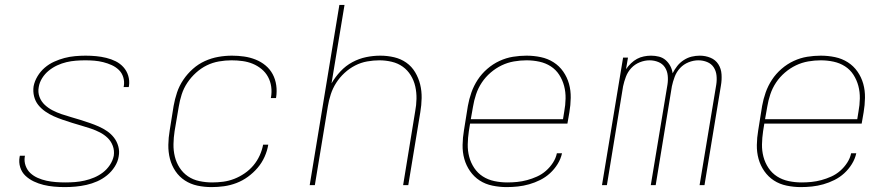

<svg xmlns="http://www.w3.org/2000/svg" viewBox="-20 -755 3640 783"><path d="M244 8Q222 8 200 6Q178 4 157.5 -1Q137 -6 118 -15Q99 -24 84 -38Q69 -52 62.5 -72.5Q56 -93 60 -115L61 -120H82L81 -116Q78 -97 84.5 -79Q91 -61 104 -49Q117 -37 134 -29.5Q151 -22 169.5 -18Q188 -14 207.5 -12.5Q227 -11 246 -11Q266 -11 285.5 -12.5Q305 -14 325 -18.5Q345 -23 364 -31Q383 -39 399.5 -51.5Q416 -64 428 -82Q440 -100 444 -120Q447 -141 440 -160Q433 -179 419 -192.5Q405 -206 387.5 -215Q370 -224 351 -230.5Q332 -237 312.5 -242.5Q293 -248 274 -254Q255 -260 236 -266.5Q217 -273 199 -281Q181 -289 164.5 -300.5Q148 -312 136 -327Q124 -342 119 -362Q114 -382 117 -403Q121 -424 133 -444Q145 -464 162.5 -479Q180 -494 201 -503.5Q222 -513 243 -518.5Q264 -524 286 -526Q308 -528 329 -528Q351 -528 372 -526Q393 -524 413.5 -519Q434 -514 452 -505Q470 -496 483.5 -481Q497 -466 503 -446Q509 -426 506 -405L505 -400H484L485 -404Q488 -423 482.5 -440.5Q477 -458 464.5 -470Q452 -482 435.5 -489.5Q419 -497 401 -501.5Q383 -506 365 -507.5Q347 -509 328 -509Q309 -509 289.5 -507.5Q270 -506 251 -501.5Q232 -497 213.5 -488.5Q195 -480 179 -467Q163 -454 152 -436.5Q141 -419 138 -400Q134 -379 141 -360Q148 -341 162.5 -327.5Q177 -314 194.5 -305Q212 -296 231 -289.5Q250 -283 269.5 -277.5Q289 -272 308 -266Q327 -260 346 -253.5Q365 -247 383 -239Q401 -231 417 -220Q433 -209 445 -193.5Q457 -178 462.5 -158Q468 -138 464 -117Q461 -96 448 -75.5Q435 -55 416.5 -40Q398 -25 376.5 -15.5Q355 -6 332.5 -1Q310 4 288 6Q266 8 244 8Z M843 8Q813 8 785 2Q757 -4 734 -19Q711 -34 695.5 -57Q680 -80 673 -107.5Q666 -135 666.5 -164.5Q667 -194 672 -223L688 -323Q693 -351 702 -378Q711 -405 727.5 -429.5Q744 -454 766.5 -474Q789 -494 815.5 -506Q842 -518 870 -523Q898 -528 926 -528Q951 -528 975.5 -524.5Q1000 -521 1022.5 -512Q1045 -503 1063 -488Q1081 -473 1092 -452.5Q1103 -432 1106.5 -407.5Q1110 -383 1106 -357L1105 -355H1084L1085 -357Q1089 -380 1086 -401.5Q1083 -423 1073 -441.5Q1063 -460 1046.5 -473.5Q1030 -487 1010.5 -495Q991 -503 969 -506Q947 -509 924 -509Q899 -509 873 -504.5Q847 -500 823.5 -488.5Q800 -477 779.5 -458.5Q759 -440 744 -417.5Q729 -395 721 -370Q713 -345 709 -320L692 -220Q688 -194 687.5 -167.5Q687 -141 693 -116.5Q699 -92 712.5 -71Q726 -50 746.5 -36Q767 -22 793 -16.5Q819 -11 845 -11Q868 -11 890.5 -14Q913 -17 935 -25.5Q957 -34 977.5 -48Q998 -62 1013.5 -80.5Q1029 -99 1039 -121Q1049 -143 1053 -165H1074Q1070 -140 1059 -115.5Q1048 -91 1030.5 -70.5Q1013 -50 991 -34Q969 -18 944 -8.5Q919 1 893.5 4.5Q868 8 843 8Z M1243 0 1364 -735H1385L1332 -415Q1347 -441 1368.5 -464Q1390 -487 1417 -501.5Q1444 -516 1473 -522Q1502 -528 1531 -528Q1560 -528 1587.5 -521.5Q1615 -515 1637 -499.5Q1659 -484 1673 -460.5Q1687 -437 1693.5 -410.5Q1700 -384 1699.5 -355Q1699 -326 1694 -297L1645 0H1624L1673 -300Q1678 -326 1678.5 -352Q1679 -378 1673.5 -402.5Q1668 -427 1655 -448Q1642 -469 1622.5 -483Q1603 -497 1578 -503Q1553 -509 1527 -509Q1503 -509 1477.5 -504.5Q1452 -500 1428.5 -488Q1405 -476 1385 -457.5Q1365 -439 1351 -417Q1337 -395 1329 -370.5Q1321 -346 1317 -321L1264 0Z M2046 8Q2017 8 1988 2Q1959 -4 1936 -19Q1913 -34 1897 -57Q1881 -80 1873.5 -107Q1866 -134 1866.5 -164Q1867 -194 1872 -223L1888 -323Q1893 -351 1902.5 -378Q1912 -405 1928 -429.5Q1944 -454 1967 -474Q1990 -494 2017 -506.5Q2044 -519 2072 -523.5Q2100 -528 2127 -528Q2157 -528 2185.5 -522Q2214 -516 2237.5 -501Q2261 -486 2277 -463Q2293 -440 2300.5 -413Q2308 -386 2307.5 -356Q2307 -326 2302 -297L2294 -251H1897L1892 -220Q1888 -193 1887.5 -166.5Q1887 -140 1893.5 -115.5Q1900 -91 1914 -70Q1928 -49 1949 -35.5Q1970 -22 1996 -16.5Q2022 -11 2049 -11Q2069 -11 2089 -13Q2109 -15 2129.5 -20.5Q2150 -26 2170 -35Q2190 -44 2206.5 -58.5Q2223 -73 2235 -91.5Q2247 -110 2251 -130H2272Q2267 -107 2254 -86Q2241 -65 2223 -48.5Q2205 -32 2183 -21Q2161 -10 2138 -3.5Q2115 3 2092 5.5Q2069 8 2046 8ZM1900 -269H2276L2281 -300Q2286 -326 2286.5 -353Q2287 -380 2280.5 -404.5Q2274 -429 2260.5 -450Q2247 -471 2226 -484.5Q2205 -498 2179.5 -503.5Q2154 -509 2127 -509Q2102 -509 2076 -504.5Q2050 -500 2026 -488.5Q2002 -477 1981 -459Q1960 -441 1945 -418.5Q1930 -396 1921.5 -370.5Q1913 -345 1909 -320Z M2435 0 2521 -520H2541L2533 -473Q2542 -486 2553.5 -497Q2565 -508 2578 -515Q2591 -522 2606 -525Q2621 -528 2635 -528Q2652 -528 2667.5 -524Q2683 -520 2694.5 -510Q2706 -500 2713.5 -486Q2721 -472 2723 -456Q2731 -472 2742 -486Q2753 -500 2768.5 -510Q2784 -520 2800.5 -524Q2817 -528 2834 -528Q2857 -528 2877.5 -519.5Q2898 -511 2909.5 -493Q2921 -475 2922.5 -452Q2924 -429 2920 -406L2853 0H2833L2901 -410Q2904 -429 2902 -447.5Q2900 -466 2890.5 -480.5Q2881 -495 2864 -502Q2847 -509 2828 -509Q2808 -509 2788 -501Q2768 -493 2753.5 -477.5Q2739 -462 2731.5 -442Q2724 -422 2720 -403L2654 0H2634L2702 -410Q2705 -429 2703 -447.5Q2701 -466 2691.5 -480.5Q2682 -495 2665 -502Q2648 -509 2629 -509Q2609 -509 2589 -501Q2569 -493 2554.5 -477.5Q2540 -462 2532.5 -442Q2525 -422 2521 -403L2455 0Z M3246 8Q3217 8 3188 2Q3159 -4 3136 -19Q3113 -34 3097 -57Q3081 -80 3073.5 -107Q3066 -134 3066.5 -164Q3067 -194 3072 -223L3088 -323Q3093 -351 3102.5 -378Q3112 -405 3128 -429.5Q3144 -454 3167 -474Q3190 -494 3217 -506.5Q3244 -519 3272 -523.5Q3300 -528 3327 -528Q3357 -528 3385.5 -522Q3414 -516 3437.5 -501Q3461 -486 3477 -463Q3493 -440 3500.5 -413Q3508 -386 3507.5 -356Q3507 -326 3502 -297L3494 -251H3097L3092 -220Q3088 -193 3087.5 -166.5Q3087 -140 3093.5 -115.5Q3100 -91 3114 -70Q3128 -49 3149 -35.5Q3170 -22 3196 -16.5Q3222 -11 3249 -11Q3269 -11 3289 -13Q3309 -15 3329.5 -20.5Q3350 -26 3370 -35Q3390 -44 3406.5 -58.5Q3423 -73 3435 -91.5Q3447 -110 3451 -130H3472Q3467 -107 3454 -86Q3441 -65 3423 -48.5Q3405 -32 3383 -21Q3361 -10 3338 -3.5Q3315 3 3292 5.5Q3269 8 3246 8ZM3100 -269H3476L3481 -300Q3486 -326 3486.5 -353Q3487 -380 3480.5 -404.5Q3474 -429 3460.5 -450Q3447 -471 3426 -484.5Q3405 -498 3379.5 -503.5Q3354 -509 3327 -509Q3302 -509 3276 -504.5Q3250 -500 3226 -488.5Q3202 -477 3181 -459Q3160 -441 3145 -418.5Q3130 -396 3121.5 -370.5Q3113 -345 3109 -320Z"/></svg>

Font: Iosevka Thin Extended Oblique
Style: Regular
Weight: 100
Width: 7
Italic angle: -9°
Monospace: yes
Designer: Belleve Invis
Foundry: Belleve Invis
Version: Version 32.5.0; ttfautohint (v1.8.4)